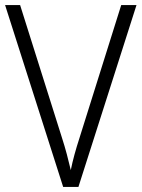

<svg xmlns="http://www.w3.org/2000/svg" viewBox="-20 -734 556 754"><path d="M516 -714 288 0H228L0 -714H59L223 -194Q234 -160 242.5 -128Q251 -96 258 -66Q264 -96 272.5 -127Q281 -158 293 -195L456 -714Z"/></svg>

Font: Noto Sans Gurmukhi SemiCondensed Light
Style: Regular
Weight: 300
Width: 4
Designer: Jelle Bosma - Monotype Design Team
Foundry: Monotype Imaging Inc.
Version: Version 2.004; ttfautohint (v1.8.4.7-5d5b)